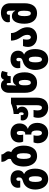

<svg xmlns="http://www.w3.org/2000/svg" viewBox="1522 -2332 1060 4144"><g transform="rotate(-90 2052.0 -260.0)"><path d="M258 250C428 250 484 104 484 -28C484 -169 433 -242 369 -268V-272C433 -300 449 -354 449 -399C449 -489 391 -563 259 -563C141 -563 71 -494 71 -406C71 -389 74 -371 78 -353H225C222 -365 221 -378 221 -389C221 -417 234 -437 258 -437C282 -437 295 -417 295 -388C295 -331 276 -312 213 -295C99 -264 33 -167 33 -28C33 108 101 250 258 250ZM259 115C216 115 197 63 197 -26C197 -120 216 -168 259 -168C304 -168 320 -119 320 -28C320 64 304 115 259 115Z M840 -548C851 -564 858 -584 858 -609C858 -644 840 -667 823 -687C805 -708 791 -727 791 -760H631C631 -700 650 -674 669 -649C683 -631 695 -613 695 -587C695 -576 693 -565 690 -555C577 -524 530 -413 530 -278C530 -132 598 10 755 10C925 10 981 -136 981 -278C981 -419 927 -513 840 -548ZM756 -125C713 -125 694 -177 694 -276C694 -380 713 -428 756 -428C801 -428 817 -379 817 -278C817 -176 801 -125 756 -125Z M1254 250C1394 250 1472 147 1472 16C1472 -96 1418 -166 1345 -187V-190C1418 -219 1460 -280 1460 -372C1460 -487 1374 -563 1254 -563C1140 -563 1049 -498 1049 -379C1049 -335 1055 -318 1068 -290H1219C1213 -312 1210 -335 1210 -363C1210 -395 1222 -428 1254 -428C1285 -428 1298 -401 1298 -344C1298 -289 1285 -246 1245 -246H1220V-113H1240C1286 -113 1308 -71 1308 4C1308 80 1292 115 1252 115C1211 115 1194 64 1194 10C1194 -16 1198 -43 1204 -66H1051C1038 -36 1032 -5 1032 25C1032 157 1122 250 1254 250Z M1800 250C1940 250 2016 161 2016 2V-553H1895C1824 -521 1746 -501 1663 -495V-388C1695 -380 1699 -351 1699 -328C1699 -298 1688 -279 1669 -279C1649 -279 1639 -295 1639 -321C1639 -327 1640 -334 1641 -342H1531C1526 -328 1524 -315 1524 -302C1524 -232 1580 -180 1671 -180C1751 -180 1822 -227 1822 -314C1822 -355 1809 -390 1766 -411V-415C1795 -417 1825 -424 1854 -438V-8C1854 80 1838 115 1798 115C1756 115 1741 71 1741 19C1741 -15 1745 -39 1751 -66H1598C1585 -29 1581 -1 1581 34C1581 153 1660 250 1800 250Z M2337 10C2479 10 2563 -92 2563 -254C2563 -413 2504 -513 2403 -513C2352 -513 2313 -499 2283 -442H2278C2282 -488 2283 -517 2283 -538V-607C2283 -634 2291 -645 2307 -645C2324 -645 2332 -634 2332 -610V-559H2482V-593C2482 -618 2492 -635 2516 -635C2530 -635 2542 -632 2560 -625L2592 -744C2558 -764 2524 -770 2494 -770C2451 -770 2422 -749 2402 -705H2398C2375 -746 2339 -770 2275 -770C2192 -770 2121 -705 2121 -600V-254C2121 -89 2197 10 2337 10ZM2339 -125C2299 -125 2283 -168 2283 -248V-277C2283 -345 2301 -384 2344 -384C2383 -384 2399 -331 2399 -254C2399 -173 2383 -125 2339 -125Z M2839 250C3009 250 3065 104 3065 -28C3065 -169 3014 -242 2950 -268V-272C3014 -300 3030 -354 3030 -399C3030 -489 2972 -563 2840 -563C2722 -563 2652 -494 2652 -406C2652 -389 2655 -371 2659 -353H2806C2803 -365 2802 -378 2802 -389C2802 -417 2815 -437 2839 -437C2863 -437 2876 -417 2876 -388C2876 -331 2857 -312 2794 -295C2680 -264 2614 -167 2614 -28C2614 108 2682 250 2839 250ZM2840 115C2797 115 2778 63 2778 -26C2778 -120 2797 -168 2840 -168C2885 -168 2901 -119 2901 -28C2901 64 2885 115 2840 115Z M3324 10C3439 10 3536 -68 3536 -194C3536 -287 3501 -341 3467 -393C3437 -439 3410 -484 3410 -553H3248C3248 -454 3285 -391 3320 -339C3348 -297 3372 -257 3372 -200C3372 -152 3351 -125 3320 -125C3286 -125 3269 -160 3269 -210C3269 -243 3273 -268 3278 -293H3130C3117 -255 3111 -228 3111 -184C3111 -68 3203 10 3324 10Z M3838 10C3978 10 4054 -89 4054 -264V-570C4054 -695 3978 -770 3848 -770C3734 -770 3643 -709 3643 -620C3643 -606 3646 -592 3650 -577H3807C3806 -584 3805 -590 3805 -597C3805 -626 3818 -645 3847 -645C3877 -645 3892 -622 3892 -584V-558C3892 -537 3893 -508 3897 -462H3892C3862 -519 3823 -533 3772 -533C3671 -533 3612 -433 3612 -264C3612 -92 3696 10 3838 10ZM3836 -125C3792 -125 3776 -173 3776 -264C3776 -351 3792 -404 3831 -404C3874 -404 3892 -365 3892 -287V-258C3892 -168 3876 -125 3836 -125Z"/></g></svg>

Font: Noto Sans Georgian ExtraCondensed Black
Style: Regular
Weight: 900
Width: 2
Designer: Monotype Design Team, Akaki Razmadze
Foundry: Google LLC
Version: Version 2.005